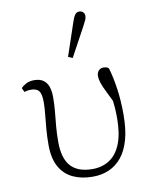

<svg xmlns="http://www.w3.org/2000/svg" viewBox="-87 -835 715 912"><g transform="rotate(-10 270.5 -379.0)"><path d="M287 13Q233 13 192 -6Q151 -25 128 -66Q105 -107 105 -172Q105 -211 108 -248Q111 -285 114.5 -317.5Q118 -350 118 -376Q118 -416 106.5 -430.5Q95 -445 68 -445Q59 -445 50.5 -443.5Q42 -442 36 -440L27 -460Q36 -470 52 -478.5Q68 -487 91 -487Q118 -487 134.5 -475.5Q151 -464 158.5 -443Q166 -422 166 -392Q166 -355 162.5 -321Q159 -287 156 -252.5Q153 -218 153 -178Q153 -99 187 -61Q221 -23 292 -23Q339 -23 374.5 -46.5Q410 -70 429 -118.5Q448 -167 448 -242Q448 -269 446 -294.5Q444 -320 440 -353L455 -350L459 -292Q435 -342 420 -372Q405 -402 399 -420.5Q393 -439 393 -453Q393 -469 402 -479Q411 -489 425 -489Q433 -489 440 -487Q447 -485 451 -480Q464 -437 472.5 -378.5Q481 -320 481 -253Q481 -182 467 -132Q453 -82 427 -50Q401 -18 365.5 -2.5Q330 13 287 13ZM269 -568 323 -728Q330 -750 338 -760.5Q346 -771 358 -771Q369 -771 376.5 -764Q384 -757 384 -746Q384 -736 380 -727Q376 -718 366 -699L290 -559Z"/></g></svg>

Font: Source Serif 4 18pt Light
Style: Regular
Weight: 300
Designer: Frank Grießhammer
Foundry: Adobe Systems Incorporated
Version: Version 4.004;hotconv 1.0.116;makeotfexe 2.5.65601